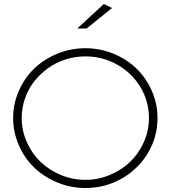

<svg xmlns="http://www.w3.org/2000/svg" viewBox="-20 -942 856 963"><path d="M770 -350.1Q770 -254.9 721.7 -174.1Q673.3 -93.3 590.1 -46.1Q506.8 1 408.2 1Q334.5 1 267.3 -26.9Q200.2 -54.7 151.6 -101.6Q103 -148.4 74.5 -213.6Q45.9 -278.8 45.9 -350.1Q45.9 -421.4 74.5 -486.3Q103 -551.3 151.6 -598.1Q200.2 -645 267.3 -672.6Q334.5 -700.2 408.2 -700.2Q481.9 -700.2 549.1 -672.6Q616.2 -645 664.6 -598.1Q712.9 -551.3 741.5 -486.3Q770 -421.4 770 -350.1ZM88.9 -350.1Q88.9 -287.1 114.3 -229.7Q139.6 -172.4 182.6 -130.9Q225.6 -89.4 284.7 -64.7Q343.8 -40 408.2 -40Q472.7 -40 531.5 -64.7Q590.3 -89.4 633.3 -130.9Q676.3 -172.4 701.7 -229.7Q727.1 -287.1 727.1 -350.1Q727.1 -434.1 684.1 -505.4Q641.1 -576.7 567.6 -617.9Q494.1 -659.2 408.2 -659.2Q356.4 -659.2 307.9 -643.6Q259.3 -627.9 220 -599.4Q180.7 -570.8 151.1 -533Q121.6 -495.1 105.2 -447.8Q88.9 -400.4 88.9 -350.1ZM367.2 -798.8 501 -921.9 542 -901.9 414.1 -798.8Z"/></svg>

Font: Trueno UltraLight
Style: Regular
Weight: 250
Designer: Julieta Ulanovsky
Foundry: Julieta Ulanovsky
Version: Version 3.001b | FøM Fix